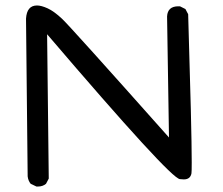

<svg xmlns="http://www.w3.org/2000/svg" viewBox="-20 -687 814 701"><path d="M119 -6H113L92 -16Q83 -27 81 -43L75 -619Q78 -667 115 -667Q131 -667 154 -656.5Q177 -646 206.5 -618.5Q236 -591 597 -185L590 -627Q592 -664 631 -664H637L657 -654L667 -635Q680 -208 680 -94Q680 -60 679 -54Q675 -32 651 -32L637 -33Q603 -34 152 -562L158 -35L148 -16Q136 -6 119 -6Z"/></svg>

Font: Xiaolai SC
Style: Regular
Weight: 400
Designer: Nozomi Seto 瀬戸のぞみ
Version: Version 3.11;December 4, 2020;FontCreator 13.0.0.2613 64-bit